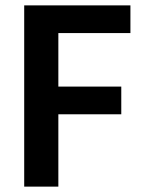

<svg xmlns="http://www.w3.org/2000/svg" viewBox="-20 -694 539 714"><path d="M465 -571H197V-372H431V-269H197V0H70V-674H465Z"/></svg>

Font: Hind SemiBold
Style: Regular
Weight: 600
Designer: Manushi Parikh, Satya Rajpurohit
Foundry: Indian Type Foundry
Version: Version 2.001;PS 1.0;hotconv 1.0.79;makeotf.lib2.5.61930; tt